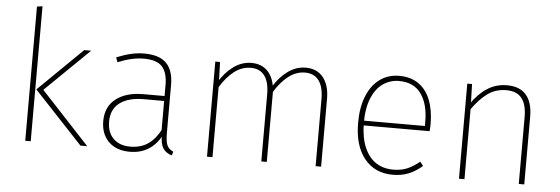

<svg xmlns="http://www.w3.org/2000/svg" viewBox="-49 -887 3051 1046"><g transform="rotate(5 1477.0 -364.0)"><path d="M430 -520 189 -285 454 0H417L151 -284L392 -520ZM145 -738V0H115V-734Z M720 -530Q803 -530 841.5 -490.5Q880 -451 880 -372V-110Q880 -61 890 -41Q900 -21 924 -11L917 10Q884 0 868.5 -24.5Q853 -49 854 -98L850 -112V-369Q850 -437 820.5 -469.5Q791 -502 720 -502Q687 -502 652 -494Q617 -486 578 -470L569 -496Q611 -513 647 -521.5Q683 -530 720 -530ZM857 -309V-282H740Q655 -282 608 -247Q561 -212 561 -144Q561 -85 595 -51.5Q629 -18 687 -18Q746 -18 786.5 -47Q827 -76 854 -130L859 -94Q830 -42 787.5 -16Q745 10 687 10Q613 10 571 -32Q529 -74 529 -144Q529 -223 584.5 -266Q640 -309 734 -309Z M1306 -530Q1360 -530 1393 -497.5Q1426 -465 1434 -406L1436 -389V0H1406V-366Q1406 -434 1380.5 -468.5Q1355 -503 1305 -503Q1256 -503 1214.5 -471Q1173 -439 1139 -383L1130 -409Q1163 -464 1208.5 -497Q1254 -530 1306 -530ZM1135 -520 1139 -389V0H1109V-520ZM1603 -530Q1665 -530 1699 -487.5Q1733 -445 1733 -370V0H1703V-366Q1703 -434 1677 -468.5Q1651 -503 1602 -503Q1554 -503 1512 -471Q1470 -439 1436 -383L1427 -409Q1460 -464 1505.5 -497Q1551 -530 1603 -530Z M2114 -530Q2178 -530 2221 -499.5Q2264 -469 2285.5 -413.5Q2307 -358 2307 -283Q2307 -262 2305 -244H1939V-270H2277V-294Q2277 -390 2236.5 -446Q2196 -502 2116 -502Q2068 -502 2029 -475.5Q1990 -449 1967 -394Q1944 -339 1944 -256Q1945 -176 1968.5 -122.5Q1992 -69 2032 -43.5Q2072 -18 2125 -18Q2168 -18 2200.5 -31.5Q2233 -45 2269 -74L2286 -52Q2250 -21 2211.5 -5.5Q2173 10 2125 10Q2027 10 1970 -60.5Q1913 -131 1913 -256Q1913 -340 1938 -402Q1963 -464 2008.5 -497Q2054 -530 2114 -530Z M2704 -530Q2774 -530 2809 -489Q2844 -448 2844 -370V0H2814V-366Q2814 -435 2786.5 -469Q2759 -503 2703 -503Q2645 -503 2601.5 -472Q2558 -441 2517 -383L2508 -409Q2546 -466 2594.5 -498Q2643 -530 2704 -530ZM2513 -520 2517 -389V0H2487V-520Z"/></g></svg>

Font: Firava
Style: Regular
Weight: 400
Designer: Carrois Corporate & Edenspiekermann AG
Foundry: Greg Finn Gibson
Version: Version 5.000